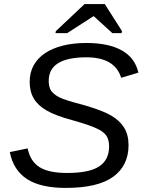

<svg xmlns="http://www.w3.org/2000/svg" viewBox="-20 -908 707 938"><path d="M301 10Q178 10 111.5 -33.5Q45 -77 28 -165L115 -183Q128 -120 173 -91.5Q218 -63 308 -63Q416 -63 464.5 -95Q513 -127 513 -193Q513 -226 499 -246Q485 -266 451 -281Q418 -297 333 -321Q251 -343 208 -368Q166 -392 145.5 -426Q125 -460 125 -508Q125 -553 144 -588Q163 -623 199 -647.5Q235 -672 286.5 -685Q338 -698 402 -698Q511 -698 575.5 -661.5Q640 -625 656 -553L572 -528Q541 -628 402 -628Q218 -628 218 -513Q218 -483 230 -464Q237 -455 247 -447Q257 -439 271 -432Q299 -418 385 -396Q482 -368 522 -344Q564 -320 586 -285Q608 -250 608 -199Q608 -99 533 -44.5Q458 10 301 10ZM576 -756 574 -746H529L438 -829H437L308 -746H251L253 -756L393 -888H492Z"/></svg>

Font: Libra Sans Modern
Style: Italic
Weight: 400
Italic angle: -12°
Foundry: Stefan Peev, Context Ltd
Version: Version 1.000